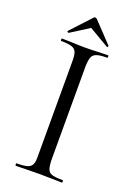

<svg xmlns="http://www.w3.org/2000/svg" viewBox="-147 -827 622 886"><g transform="rotate(20 163.5 -384.5)"><path d="M50 -12Q86 -12 103 -17.5Q120 -23 126 -37Q132 -51 131 -81V-544Q131 -574 125 -588Q119 -602 102 -607.5Q85 -613 50 -613Q48 -613 48 -619Q48 -625 50 -625L96 -624Q136 -622 162 -622Q192 -622 232 -624L276 -625Q279 -625 279 -619Q279 -613 276 -613Q241 -613 224.5 -607Q208 -601 202.5 -586.5Q197 -572 196 -542V-81Q197 -51 202.5 -36.5Q208 -22 224.5 -17Q241 -12 276 -12Q279 -12 279 -6Q279 0 277 0Q248 0 232 -1L165 -2L99 -1Q81 0 51 0Q48 0 48 -6Q48 -12 50 -12ZM69 -660Q66 -660 63.5 -662.5Q61 -665 63 -667L153 -764Q156 -769 161 -769Q166 -769 171 -764L263 -667V-665Q263 -662 261 -660Q259 -658 257 -660L160 -717L70 -660Z"/></g></svg>

Font: Cormorant Upright
Style: Regular
Weight: 400
Designer: Christian Thalmann (Catharsis Fonts)
Foundry: Catharsis Fonts
Version: Version 3.302